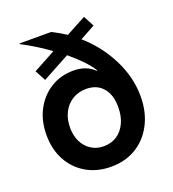

<svg xmlns="http://www.w3.org/2000/svg" viewBox="-132 -815 832 926"><g transform="rotate(-20 283.5 -352.0)"><path d="M281.7 10Q210 10 155.4 -21.7Q100.8 -53.3 70 -109.6Q39.2 -165.8 39.2 -239.2Q39.2 -312.5 68.8 -368.3Q98.3 -424.2 149.6 -456.2Q200.8 -488.3 266.7 -488.3Q332.5 -488.3 372.5 -449.2H376.7Q359.2 -477.5 330.4 -507.5Q301.7 -537.5 264.2 -568.3L124.2 -492.5L95 -547.5L209.2 -609.2Q177.5 -632.5 142.1 -654.6Q106.7 -676.7 68.3 -696.7V-700H230Q267.5 -681.7 301.7 -659.2L404.2 -714.2L433.3 -659.2L355.8 -616.7Q435.8 -546.7 482.9 -452.9Q530 -359.2 530 -261.7Q530 -180.8 498.3 -119.6Q466.7 -58.3 411.2 -24.2Q355.8 10 281.7 10ZM280.8 -95Q320.8 -95 349.6 -114.2Q378.3 -133.3 394.6 -168.3Q410.8 -203.3 410.8 -249.2Q410.8 -312.5 380 -348.3Q349.2 -384.2 295 -384.2Q254.2 -384.2 223.3 -365Q192.5 -345.8 175.4 -312.1Q158.3 -278.3 158.3 -235Q158.3 -193.3 173.8 -162.1Q189.2 -130.8 217.1 -112.9Q245 -95 280.8 -95Z"/></g></svg>

Font: Funnel Sans SemiBold
Style: Regular
Weight: 600
Designer: NORD ID, Kristian Moeller
Foundry: Dicotype
Version: Version 1.000